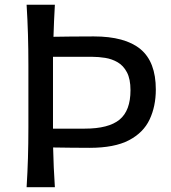

<svg xmlns="http://www.w3.org/2000/svg" viewBox="-20 -776 708 796"><path d="M90.3 0Q94.2 -62.5 95.9 -120.8Q97.7 -179.2 97.7 -249.5V-503.9Q97.7 -575.2 95.9 -634Q94.2 -692.9 90.3 -756.3H207.5Q205.6 -722.2 204.1 -689.5Q202.6 -656.7 201.7 -623.5Q231.9 -624 274.2 -624.5Q316.4 -625 368.7 -625Q498.5 -625 562.3 -572.3Q626 -519.5 626 -404.8Q626 -335.4 600.3 -280.8Q574.7 -226.1 514.6 -194.6Q454.6 -163.1 351.1 -163.1Q315.4 -163.1 273.7 -163.6Q231.9 -164.1 200.2 -164.6Q201.2 -122.1 202.9 -82.3Q204.6 -42.5 207.5 0ZM199.7 -242.7H331.1Q430.2 -242.7 475.6 -280Q521 -317.4 521 -401.9Q521 -448.2 506.3 -476.1Q491.7 -503.9 467.8 -517.8Q443.8 -531.7 416 -536.1Q388.2 -540.5 361.8 -540.5H199.7Z"/></svg>

Font: Pinar DS1 Medium
Style: Regular
Weight: 500
Designer: Amin Abedi
Version: Version 3.000